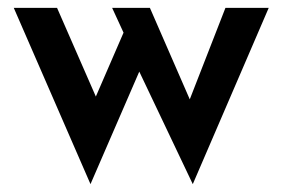

<svg xmlns="http://www.w3.org/2000/svg" viewBox="-20 -443 718 488"><path d="M361 -423 473 -166 452 -164 553 -423H663L470 25L334 -261L210 25L15 -423H125L244 -151L206 -157L294 -360L265 -423Z"/></svg>

Font: Josefin Sans Thin SemiBold
Style: Regular
Weight: 600
Version: Version 2.000